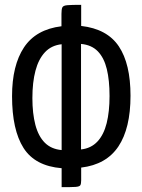

<svg xmlns="http://www.w3.org/2000/svg" viewBox="-20 -765 590 795"><path d="M235.2 10V-68.5Q124.9 -77.6 77.4 -152.4Q29.9 -227.2 29.9 -366.7Q29.9 -494.1 79.3 -568.7Q128.8 -643.3 234.5 -656.3V-707.6Q234.5 -726.6 238.1 -734.3Q241.7 -742.1 258.8 -743.5Q276 -745 316.1 -745V-657.6Q423.8 -645.3 472.1 -572.9Q520.4 -500.6 520.4 -368.6Q520.4 -233.7 470.2 -158.5Q419.9 -83.4 316.1 -71.1V-18.8Q316.1 -4.7 312.9 1.5Q309.6 7.7 293 8.9Q276.3 10 235.2 10ZM235.2 -143.6V-581.8Q192.9 -577.3 166.2 -548.8Q139.6 -520.4 126.9 -472.4Q114.1 -424.4 114.1 -358.9Q114.1 -295.3 126.5 -247.9Q139 -200.6 165.6 -174Q192.2 -147.5 235.2 -143.6ZM315.5 -146.2Q357.1 -150.8 383.4 -178.9Q409.7 -207.1 421.7 -255.1Q433.6 -303.1 433.6 -367.4Q433.6 -432.2 422.3 -478.9Q411 -525.5 385.1 -552.4Q359.1 -579.2 315.5 -583.1Z"/></svg>

Font: Yanone Kaffeesatz ExtraLight
Style: Regular
Weight: 200
Designer: Yanone (Cyrillic: Daniel Pouzeot, Huerta Tipografica, and Cyreal)
Foundry: Yanone
Version: Version 2.003